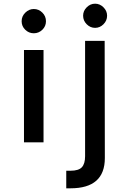

<svg xmlns="http://www.w3.org/2000/svg" viewBox="-20 -771 688 1040"><path d="M430.2 -686Q430.2 -711.9 449.7 -731.4Q469.2 -751 495.1 -751Q521 -751 540.5 -731.4Q560.1 -711.9 560.1 -686Q560.1 -659.2 540.5 -639.6Q521 -620.1 495.1 -620.1Q469.2 -620.1 449.7 -639.6Q430.2 -659.2 430.2 -686ZM163.1 -722.2Q189.9 -722.2 209.5 -702.6Q229 -683.1 229 -656Q229 -628.9 209.5 -609.9Q189.9 -590.8 163.1 -590.8Q136.2 -590.8 116.7 -609.9Q97.2 -628.9 97.2 -656Q97.2 -683.1 117.2 -702.6Q137.2 -722.2 163.1 -722.2ZM338.9 249V153.8H361.8Q405.8 153.8 423.3 135Q440.9 116.2 440.9 75.2V-549.8H546.9L547.9 85Q547.9 249 361.8 249ZM109.9 -500H215.8V0H109.9Z"/></svg>

Font: Oakes Grotesk
Style: Medium
Weight: 500
Designer: Samuel Oakes
Foundry: Samuel Oakes
Version: Version 1.0 | wf-rip DC20170320